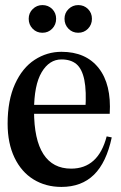

<svg xmlns="http://www.w3.org/2000/svg" viewBox="-20 -720 476 756"><path d="M10 -233Q10 -325 39 -389Q68 -453 116.5 -484.5Q165 -516 222 -516Q318 -516 368.5 -452Q419 -388 412 -272H82V-307H341L316 -287Q321 -362 312 -405.5Q303 -449 281 -467.5Q259 -486 222 -486Q174 -486 144 -435.5Q114 -385 114 -284Q114 -170 151 -113Q188 -56 260 -56Q367 -56 400 -183L420 -179Q399 -80 350 -32Q301 16 222 16Q160 16 112 -13.5Q64 -43 37 -99.5Q10 -156 10 -233ZM93 -646Q93 -669 109 -684.5Q125 -700 147 -700Q170 -700 185.5 -684.5Q201 -669 201 -646Q201 -623 185.5 -607Q170 -591 147 -591Q124 -591 108.5 -607Q93 -623 93 -646ZM234 -646Q234 -669 250 -684.5Q266 -700 288 -700Q311 -700 326.5 -684.5Q342 -669 342 -646Q342 -623 326.5 -607Q311 -591 288 -591Q265 -591 249.5 -607Q234 -623 234 -646Z"/></svg>

Font: RL Madena Variable
Style: Regular
Weight: 400
Designer: I Kadek Wantara Putra
Foundry: Roughlines ID
Version: Version 1.000;Glyphs 3.1.2 (3151)